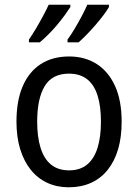

<svg xmlns="http://www.w3.org/2000/svg" viewBox="-20 -786 586 816"><path d="M497 -269Q497 -203 482 -152Q467 -101 438 -64.5Q409 -28 367 -9Q325 10 272 10Q222 10 181 -9Q140 -28 111 -64Q82 -100 66 -151.5Q50 -203 50 -269Q50 -358 76.5 -419.5Q103 -481 153 -513.5Q203 -546 274 -546Q341 -546 391 -514Q441 -482 469 -420.5Q497 -359 497 -269ZM138 -269Q138 -204 152.5 -157.5Q167 -111 197 -86.5Q227 -62 274 -62Q320 -62 350 -86.5Q380 -111 394.5 -157.5Q409 -204 409 -269Q409 -335 394.5 -380.5Q380 -426 350 -449.5Q320 -473 273 -473Q202 -473 170 -420Q138 -367 138 -269ZM443 -756Q435 -742 420 -722Q405 -702 386 -680Q367 -658 348.5 -639Q330 -620 314 -606H267V-618Q282 -638 298 -665Q314 -692 328.5 -719.5Q343 -747 351 -766H443ZM279 -756Q270 -742 255.5 -722Q241 -702 223 -680.5Q205 -659 185.5 -639.5Q166 -620 149 -606H103V-618Q117 -638 133 -665Q149 -692 163.5 -719Q178 -746 187 -766H279Z"/></svg>

Font: Noto Sans Devanagari SemiCondensed
Style: Regular
Weight: 400
Width: 4
Designer: Jelle Bosma - Monotype Design Team
Foundry: Monotype Imaging Inc.
Version: Version 2.006